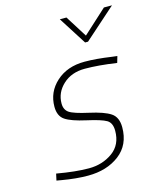

<svg xmlns="http://www.w3.org/2000/svg" viewBox="-111 -809 739 896"><g transform="rotate(-15 258.0 -360.5)"><path d="M470 -464Q381 -477 316.5 -477Q252 -477 211 -439Q170 -401 170 -348Q170 -318 191 -303.5Q212 -289 282.5 -273.5Q353 -258 384 -237.5Q415 -217 415 -168Q415 -83 354.5 -37Q294 9 203 9Q146 9 77 -3L54 -7L61 -39Q151 -23 216 -23Q281 -23 330 -58Q379 -93 379 -161Q379 -199 355.5 -213Q332 -227 262 -242.5Q192 -258 163 -277.5Q134 -297 134 -342Q134 -413 187 -461Q240 -509 324 -509Q379 -509 454 -498L479 -495ZM364 -595H350L264 -730H296L362 -625L477 -730H516Z"/></g></svg>

Font: TitilliumWebThinItalic
Style: Thin Italic
Weight: 200
Italic angle: -13°
Version: Version 1.001;PS 57.000;hotconv 1.0.70;makeotf.lib2.5.55311